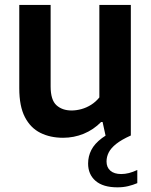

<svg xmlns="http://www.w3.org/2000/svg" viewBox="-20 -566 632 802"><path d="M243.5 9.5Q190 9.5 148.8 -11Q107.5 -31.5 84 -76.8Q60.5 -122 60.5 -197V-545.5H191.5V-205Q191.5 -148.5 215.8 -126.5Q240 -104.5 279 -104.5Q298.5 -104.5 319.8 -110.2Q341 -116 360.5 -128.2Q380 -140.5 395 -159V-545.5H526.5V0L422 5.5L408.5 -56.5H402.5Q370.5 -24 329.5 -7.2Q288.5 9.5 243.5 9.5ZM470.5 216.5Q410.5 216.5 379.2 189.5Q348 162.5 348 117Q348 87 361.5 60.5Q375 34 406 10.8Q437 -12.5 490 -33L526.5 0Q487.5 17.5 465.5 35Q443.5 52.5 434.2 70.8Q425 89 425 108.5Q425 133 441 147Q457 161 486.5 161Q502 161 518.8 156.8Q535.5 152.5 553.5 144V199Q536 206.5 515.5 211.5Q495 216.5 470.5 216.5Z"/></svg>

Font: Encode Sans Condensed Thin SemiBold
Style: Regular
Weight: 600
Version: Version 3.002